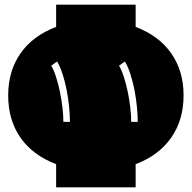

<svg xmlns="http://www.w3.org/2000/svg" viewBox="-20 -757 820 821"><path d="M15 -349Q15 -453 67.5 -528.5Q120 -604 220 -642V-737H560V-642Q660 -604 712.5 -528.5Q765 -453 765 -349Q765 -245 712.5 -169Q660 -93 560 -55V44H220V-55Q120 -93 67.5 -168.5Q15 -244 15 -349ZM224 -494 199 -476Q210 -458 219.5 -428.5Q229 -399 236 -365.5Q243 -332 247 -298Q251 -264 251 -236H279Q279 -264 275.5 -300Q272 -336 265 -372Q258 -408 247.5 -440.5Q237 -473 224 -494ZM514 -494 489 -476Q500 -458 509.5 -428.5Q519 -399 526 -365.5Q533 -332 537 -298Q541 -264 541 -236H569Q569 -264 565.5 -300Q562 -336 555 -372Q548 -408 537.5 -440.5Q527 -473 514 -494Z"/></svg>

Font: ChangwonDangamAsac Bold
Style: Regular
Weight: 700
Designer: Choi Chi-young, Lee Youngbeen, Kim Jungjin, Yoon Jihee, Han Dohee
Foundry: YoonDesign Inc.
Version: Version 1.010;Build 20210623